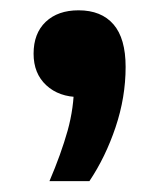

<svg xmlns="http://www.w3.org/2000/svg" viewBox="-20 -176 302 363"><path d="M73.5 166.5Q95.5 115 107.8 71.2Q120 27.5 120 -17L147.5 7.5H130.5Q91.5 7.5 67.5 -14.8Q43.5 -37 43.5 -74.5Q43.5 -113 66.5 -134.8Q89.5 -156.5 128.5 -156.5Q171.5 -156.5 194.5 -130Q217.5 -103.5 217.5 -49.5Q217.5 8 198.5 64.5Q179.5 121 149 166.5Z"/></svg>

Font: Encode Sans Condensed Thin SemiBold
Style: Regular
Weight: 600
Version: Version 3.002